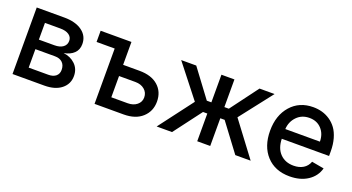

<svg xmlns="http://www.w3.org/2000/svg" viewBox="-43 -1011 2711 1479"><g transform="rotate(20 1312.5 -271.0)"><path d="M71.3 0V-545.4H297.4Q389.6 -545.4 443.8 -506.1Q498 -466.8 498 -399.9Q498 -353.5 468.3 -324.7Q438.5 -295.9 386.2 -286.1Q443.8 -279.8 482.7 -242.4Q521.5 -205.1 521.5 -147Q521.5 -81.1 470.7 -40.5Q419.9 0 332 0ZM171.4 -318.4H298.8Q343.3 -318.4 368.9 -337.2Q394.5 -356 394.5 -388.7Q394.5 -419.9 368.7 -437.7Q342.8 -455.6 297.4 -455.6H171.4ZM171.4 -88.9H332Q371.6 -88.9 393.8 -107.4Q416 -126 416 -158.7Q416 -196.8 393.8 -218.5Q371.6 -240.2 332 -240.2H171.4Z M847.7 -357.9H981.9Q1080.1 -357.9 1135 -309.3Q1189.9 -260.7 1189.9 -180.2Q1189.9 -101.1 1134.5 -50.5Q1079.1 0 981.9 0H743.7V-453.6H595.2V-545.4H847.7ZM847.7 -266.1V-91.8H981.9Q1027.8 -91.8 1057.1 -115.7Q1086.4 -139.6 1086.4 -176.8Q1086.4 -216.3 1057.1 -241.2Q1027.8 -266.1 981.9 -266.1Z M1252.9 0 1464.4 -279.3 1255.4 -545.4H1378.9L1547.9 -318.8H1585.4V-545.4H1691.9V-318.8H1728.5L1897.5 -545.4H2021L1813.5 -279.3L2023.4 0H1897.5L1727.5 -227.1H1691.9V0H1585.4V-227.1H1550.3L1378.9 0Z M2344.7 11.2Q2225.1 11.2 2155 -64.9Q2085 -141.1 2085 -269Q2085 -395.5 2154.3 -474.1Q2223.6 -552.7 2336.9 -552.7Q2375 -552.7 2409.4 -543.2Q2443.8 -533.7 2475.1 -512.7Q2506.3 -491.7 2529.1 -460.4Q2551.8 -429.2 2565.2 -382.6Q2578.6 -335.9 2578.6 -278.3V-240.7H2190.9Q2192.9 -163.1 2234.9 -119.9Q2276.9 -76.7 2345.7 -76.7Q2391.6 -76.7 2424.3 -96.4Q2457 -116.2 2471.2 -154.3L2571.8 -136.2Q2553.7 -68.8 2493.4 -28.8Q2433.1 11.2 2344.7 11.2ZM2190.9 -320.3H2474.6Q2474.1 -383.8 2436.5 -424.3Q2398.9 -464.8 2337.9 -464.8Q2274.9 -464.8 2234.6 -422.9Q2194.3 -380.9 2190.9 -320.3Z"/></g></svg>

Font: Interop Med
Style: Regular
Weight: 500
Designer: Rasmus Andersson, Google, Jang Haemin
Foundry: jhaemin
Version: Version 1.007